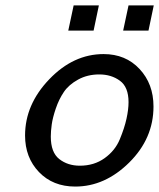

<svg xmlns="http://www.w3.org/2000/svg" viewBox="-20 -686 592 714"><path d="M73.2 -182.1Q73.2 -297.4 163.1 -391.1Q252.9 -484.9 365.2 -484.9Q447.3 -484.9 499 -429.4Q550.8 -374 550.8 -290Q550.8 -170.9 460.4 -81.5Q370.1 7.8 259.8 7.8Q176.8 7.8 125 -46.1Q73.2 -100.1 73.2 -182.1ZM168.9 -178.2Q168.9 -119.1 200.4 -94.5Q231.9 -69.8 276.9 -69.8Q330.1 -69.8 369.1 -97.9Q408.2 -126 425.5 -168Q442.9 -210 450.4 -244.4Q458 -278.8 458 -306.2Q458 -362.3 426 -385.7Q394 -409.2 349.1 -409.2Q305.2 -409.2 270.5 -390.1Q235.8 -371.1 217.5 -344Q199.2 -316.9 187.5 -282.5Q175.8 -248 172.4 -223.1Q168.9 -198.2 168.9 -178.2ZM233.9 -572.3 253.9 -666H347.7L328.1 -572.3ZM438 -572.3 458 -666H551.8L532.2 -572.3Z"/></svg>

Font: CMU Bright
Style: SemiBoldOblique
Weight: 600
Italic angle: -12°
Version: Version 0.7.0